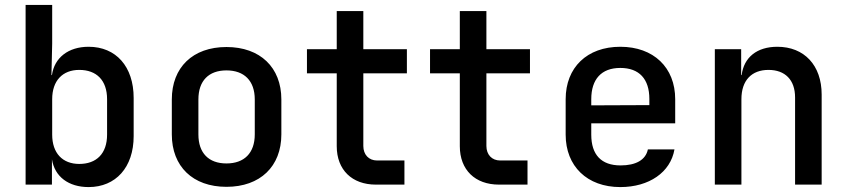

<svg xmlns="http://www.w3.org/2000/svg" viewBox="-20 -750 3440 780"><path d="M340 -560C258 -560 201 -516 191 -445H189L192 -573V-730H84V0H191V-103C202 -32 259 10 340 10C450 10 523 -70 523 -197V-352C523 -480 451 -560 340 -560ZM415 -203C415 -126 372 -84 302 -84C234 -84 192 -128 192 -203V-347C192 -422 234 -466 302 -466C372 -466 415 -424 415 -347Z M900 9C1037 9 1123 -74 1123 -204V-346C1123 -476 1037 -559 900 -559C763 -559 678 -476 678 -346V-204C678 -74 763 9 900 9ZM900 -86C828 -86 786 -128 786 -204V-346C786 -422 828 -464 900 -464C972 -464 1015 -422 1015 -346V-204C1015 -128 972 -86 900 -86Z M1623 0V-98H1512C1478 -98 1456 -122 1456 -157V-452H1633V-550H1456V-705H1348V-550H1227V-452H1348V-156C1348 -60 1410 0 1507 0Z M2123 0V-98H2012C1978 -98 1956 -122 1956 -157V-452H2133V-550H1956V-705H1848V-550H1727V-452H1848V-156C1848 -60 1910 0 2007 0Z M2723 -347C2723 -476 2635 -560 2500 -560C2365 -560 2278 -476 2278 -347V-203C2278 -75 2365 10 2500 10C2617 10 2704 -50 2720 -143H2612C2603 -100 2563 -78 2501 -78C2423 -78 2382 -121 2382 -203V-249H2723ZM2382 -347C2382 -428 2423 -474 2500 -474C2577 -474 2618 -429 2618 -348V-323L2382 -322Z M3138 -560C3055 -560 3002 -517 2993 -445H2991V-550H2884V0H2992V-347C2992 -424 3034 -466 3102 -466C3169 -466 3210 -426 3210 -354V0H3318V-366C3318 -485 3247 -560 3138 -560Z"/></svg>

Font: Tekne LDO SemiBold
Style: Regular
Weight: 600
Monospace: yes
Designer: Alessio Laiso, Mario Rullo, Paolo Rosset
Foundry: Alessio Laiso
Version: Version 1.000;hotconv 1.0.109;makeotfexe 2.5.65596